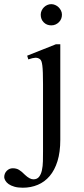

<svg xmlns="http://www.w3.org/2000/svg" viewBox="-97 -669 395 906"><path d="M195.3 -599.6Q195.3 -589.4 191.7 -580.3Q188 -571.3 181.2 -564.5Q174.3 -557.6 165.3 -553.5Q156.2 -549.3 145 -549.3Q123.5 -549.3 109.4 -563.5Q95.2 -577.6 95.2 -599.6Q95.2 -609.9 99.4 -618.9Q103.5 -627.9 110.4 -634.8Q117.2 -641.6 126.2 -645.5Q135.3 -649.4 145 -649.4Q154.3 -649.4 163.3 -645.5Q172.4 -641.6 179.4 -634.8Q186.5 -627.9 190.9 -618.9Q195.3 -609.9 195.3 -599.6ZM187.5 -9.3Q187.5 48.8 174.3 91.3Q161.1 133.8 137.5 161.6Q113.8 189.5 81.3 203.1Q48.8 216.8 10.7 216.8Q-12.7 216.8 -29.3 211.9Q-45.9 207 -56.2 199.7Q-66.4 192.4 -71.5 183.6Q-76.7 174.8 -77.1 167.5Q-77.1 149.4 -65.2 137.2Q-53.2 125 -36.6 125Q-19.5 125 -7.1 132.6Q5.4 140.1 21 156.2Q43.5 177.2 60.5 177.2Q78.1 177.2 87.4 165.3Q96.7 153.3 100.8 134.3Q105 115.2 105.5 92Q106 68.8 106 45.9V-272.5Q106 -304.2 105.2 -325.2Q104.5 -346.2 102.8 -359.6Q101.1 -373 98.4 -379.9Q95.7 -386.7 91.8 -389.6Q82 -397 69.8 -396.5Q57.6 -396 36.6 -388.7L31.2 -406.2L166.5 -460H187.5Z"/></svg>

Font: Doulos SIL
Style: Regular
Weight: 400
Designer: Walt Agee, Victor Gaultney, Peter Martin, Debbi Hosken
Foundry: SIL International
Version: Version 4.110; 2011; Maintenance release